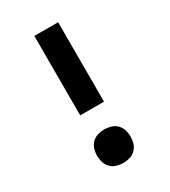

<svg xmlns="http://www.w3.org/2000/svg" viewBox="-183 -825 816 923"><g transform="rotate(-30 225.0 -363.5)"><path d="M159 -294V-735H291V-294ZM225 8Q206 8 188 2.5Q170 -3 156.5 -16.5Q143 -30 137.5 -48Q132 -66 132 -85Q132 -104 137.5 -122Q143 -140 156.5 -153.5Q170 -167 188 -172.5Q206 -178 225 -178Q244 -178 262 -172.5Q280 -167 293.5 -153.5Q307 -140 312.5 -122Q318 -104 318 -85Q318 -66 312.5 -48Q307 -30 293.5 -16.5Q280 -3 262 2.5Q244 8 225 8Z"/></g></svg>

Font: Iosevka Etoile Extrabold
Style: Regular
Weight: 800
Designer: Belleve Invis
Foundry: Belleve Invis
Version: Version 22.1.2; ttfautohint (v1.8.4)